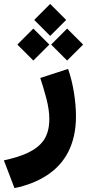

<svg xmlns="http://www.w3.org/2000/svg" viewBox="-50 -687 442 974"><path d="M123.5 -585.9 204.6 -504.9 285.6 -585.9 204.6 -667ZM209.5 -460.9 290.5 -379.9 371.6 -460.9 290.5 -542ZM38.1 -460.9 119.1 -379.9 200.2 -460.9 119.1 -542ZM23.4 267.1C85 254.9 139.2 233.4 186 203.6C279.8 143.6 335.4 45.4 335.4 -96.7C335.4 -173.3 320.8 -265.6 295.4 -337.4L154.3 -291.5C165 -259.8 175.3 -224.6 185.5 -186.5C195.3 -147.9 200.2 -113.8 200.2 -84C200.2 -38.6 190.4 -2.4 171.4 24.9C132.8 79.1 61.5 106.4 -30.3 126.5Z"/></svg>

Font: Vazirmatn Black
Style: Regular
Weight: 900
Designer: Saber Rastikerdar
Foundry: Saber Rastikerdar
Version: Version 33.003